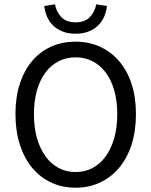

<svg xmlns="http://www.w3.org/2000/svg" viewBox="-20 -862 704 894"><path d="M332 12Q270 12 218.5 -12Q167 -36 130 -80.5Q93 -125 72.5 -188.5Q52 -252 52 -331Q52 -410 72.5 -472.5Q93 -535 130 -578.5Q167 -622 218.5 -645Q270 -668 332 -668Q394 -668 445.5 -644.5Q497 -621 534.5 -577.5Q572 -534 592.5 -471.5Q613 -409 613 -331Q613 -252 592.5 -188.5Q572 -125 534.5 -80.5Q497 -36 445.5 -12Q394 12 332 12ZM332 -61Q376 -61 411.5 -80Q447 -99 472.5 -134.5Q498 -170 512 -219.5Q526 -269 526 -331Q526 -392 512 -441Q498 -490 472.5 -524Q447 -558 411.5 -576.5Q376 -595 332 -595Q288 -595 252.5 -576.5Q217 -558 191.5 -524Q166 -490 152 -441Q138 -392 138 -331Q138 -269 152 -219.5Q166 -170 191.5 -134.5Q217 -99 252.5 -80Q288 -61 332 -61ZM332 -705Q297 -705 271 -715.5Q245 -726 227 -743.5Q209 -761 199 -784.5Q189 -808 186 -834L236 -842Q242 -807 265.5 -782.5Q289 -758 332 -758Q375 -758 398.5 -782.5Q422 -807 428 -842L478 -834Q475 -808 465 -784.5Q455 -761 437 -743.5Q419 -726 393 -715.5Q367 -705 332 -705Z"/></svg>

Font: Processing Sans Pro
Style: Regular
Weight: 400
Designer: Paul D. Hunt
Foundry: Adobe Systems Incorporated
Version: Version 2.020;PS 2.000;hotconv 1.0.86;makeotf.lib2.5.63406